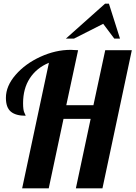

<svg xmlns="http://www.w3.org/2000/svg" viewBox="-20 -1020 734 1040"><path d="M549 -1000 337 -811H381L539 -891L599 -811H630L570 -1000ZM245 -680 100 0H244L324 -376H471L391 0H535L694 -748H550L486 -450H339L403 -748C385.7 -749.3 372.3 -750 363 -750C308.3 -750 253.7 -737.5 199 -712.5C144.3 -687.5 99.5 -654.8 64.5 -614.5C29.5 -574.2 12 -532.7 12 -490C12 -455.3 20.8 -430.5 38.5 -415.5C56.2 -400.5 83 -393 119 -393C119 -394.3 116.7 -399.8 112 -409.5C107.3 -419.2 105 -436.3 105 -461C105 -513.7 117.2 -558.7 141.5 -596C165.8 -633.3 200.3 -661.3 245 -680Z"/></svg>

Font: DonutKreme
Style: Regular
Weight: 400
Designer: Impallari Type
Foundry: Impallari Type
Version: Version 2.100